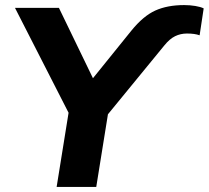

<svg xmlns="http://www.w3.org/2000/svg" viewBox="-20 -736 822 756"><path d="M203 0 250 -292 39 -705H212L346 -428L497 -615Q544 -673 591.5 -694.5Q639 -716 705 -716Q728 -716 749 -712.5Q770 -709 782 -703L766 -597Q747 -604 716 -604Q691 -604 669.5 -593.5Q648 -583 627 -557L405 -286L359 0Z"/></svg>

Font: Mulish ExtraBold
Style: Italic
Weight: 800
Italic angle: -9°
Designer: Vernon Adams
Foundry: Vernon Adams
Version: Version 3.603; ttfautohint (v1.8.3)